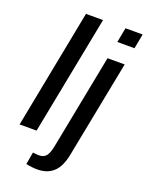

<svg xmlns="http://www.w3.org/2000/svg" viewBox="-170 -808 842 1099"><g transform="rotate(20 251.0 -259.0)"><path d="M261.2 -724.6 120.1 0H16.6L157.2 -724.6ZM502.4 -724.6 485.4 -634.8H380.9L397.9 -724.6ZM199.2 207.5Q166.5 207.5 130.4 199.7L143.6 125Q154.3 126.5 163.6 127.4Q172.9 128.4 180.2 128.4Q210.4 128.4 225.3 109.1Q240.2 89.8 248.5 44.4L359.9 -528.3H464.4L348.6 64.5Q334 139.2 296.9 173.3Q259.8 207.5 199.2 207.5Z"/></g></svg>

Font: Arimo Medium
Style: Italic
Weight: 500
Italic angle: -12°
Designer: Steve Matteson
Foundry: Monotype Imaging Inc.
Version: Version 1.33